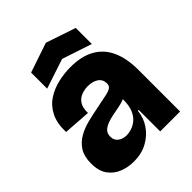

<svg xmlns="http://www.w3.org/2000/svg" viewBox="-206 -828 955 955"><g transform="rotate(-45 271.5 -350.0)"><path d="M175 14Q135 14 99 0Q63 -14 40 -45.5Q17 -77 17 -130Q17 -179 36 -209.5Q55 -240 87 -258.5Q119 -277 157 -286.5Q195 -296 232 -303Q284 -313 310 -319Q336 -325 345.5 -333Q355 -341 355 -355Q355 -384 333.5 -399Q312 -414 277 -414Q255 -414 233 -406Q211 -398 197 -377.5Q183 -357 184 -319L40 -329Q38 -392 59 -433.5Q80 -475 116.5 -498.5Q153 -522 196.5 -532Q240 -542 283 -542Q362 -542 413 -512.5Q464 -483 488.5 -427.5Q513 -372 513 -293V-199Q513 -166 513 -132.5Q513 -99 513 -66Q513 -33 513 0H373Q373 -36 373 -73Q373 -110 373 -151H367Q363 -106 337.5 -68.5Q312 -31 270.5 -8.5Q229 14 175 14ZM242 -104Q259 -104 278.5 -110.5Q298 -117 315.5 -132Q333 -147 344 -173.5Q355 -200 355 -239V-263L382 -266Q374 -253 355.5 -245Q337 -237 314 -232.5Q291 -228 267.5 -223.5Q244 -219 224 -211.5Q204 -204 191.5 -191.5Q179 -179 179 -157Q179 -131 197.5 -117.5Q216 -104 242 -104ZM126 -548V-661L283 -714L440 -661V-548L283 -600Z"/></g></svg>

Font: Bricolage Grotesque 96pt ExtraBold
Style: Regular
Weight: 800
Designer: Mathieu Triay
Foundry: Atelier Triay
Version: Version 1.001;gftools[0.9.33.dev8+g029e19f]